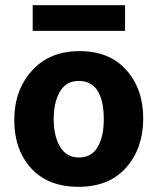

<svg xmlns="http://www.w3.org/2000/svg" viewBox="-20 -712 607 740"><path d="M462 -593H106V-692H462ZM380 -251Q380 -400 283 -400Q235 -400 211 -359Q187 -318 187 -253Q187 -188 211.5 -146.5Q236 -105 284.5 -105Q333 -105 356.5 -145.5Q380 -186 380 -251ZM286.5 -515Q402 -515 467 -442Q532 -369 532 -255Q532 -141 466.5 -66.5Q401 8 283 8Q165 8 100 -63.5Q35 -135 35 -249.5Q35 -364 103 -439.5Q171 -515 286.5 -515Z"/></svg>

Font: Hind Vadodara
Style: Bold
Weight: 700
Designer: Hitesh Malaviya
Foundry: Indian Type Foundry
Version: Version 0.702;PS 1.0;hotconv 1.0.81;makeotf.lib2.5.63406